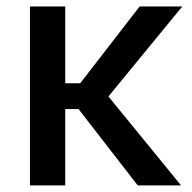

<svg xmlns="http://www.w3.org/2000/svg" viewBox="-20 -562 582 582"><path d="M177.7 -542.5V0H70.8V-542.5ZM532.7 -542.5 277.3 -231.4H143.6L143.1 -309.6H223.1L403.3 -542.5ZM397.5 0 215.3 -234.9 283.2 -300.8 528.8 0Z"/></svg>

Font: Inter 16pt Medium
Style: Regular
Weight: 500
Version: Version 4.001;git-66647c0bb